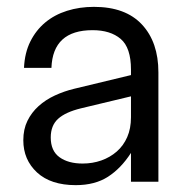

<svg xmlns="http://www.w3.org/2000/svg" viewBox="-20 -530 540 560"><path d="M201 10Q128 10 88 -27Q48 -64 48 -121Q48 -153 60 -177.5Q72 -202 92.5 -220.5Q113 -239 140 -251.5Q167 -264 196 -271L362 -311V-327Q362 -391 332 -416.5Q302 -442 250 -442Q134 -442 130 -332H50Q52 -376 68.5 -409Q85 -442 112 -464.5Q139 -487 175.5 -498.5Q212 -510 254 -510Q346 -510 394 -458.5Q442 -407 442 -319V0H362V-84Q333 -39 295 -14.5Q257 10 201 10ZM128 -129Q128 -90 153.5 -71.5Q179 -53 221 -53Q250 -53 275.5 -62Q301 -71 320.5 -88Q340 -105 351 -130Q362 -155 362 -188V-249L216 -214Q171 -203 149.5 -183.5Q128 -164 128 -129Z"/></svg>

Font: CyStack Display
Style: Regular
Weight: 400
Designer: Weizhong Zhang
Foundry: 本地遙控
Version: Version 1.000;Glyphs 3.1.2 (3151)